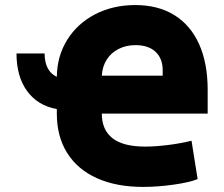

<svg xmlns="http://www.w3.org/2000/svg" viewBox="-20 -736 895 767"><path d="M207 -429.2Q208 -511.7 248.5 -576.9Q289.1 -642.1 360.1 -679Q431.2 -715.8 520.5 -715.8Q611.3 -715.8 676.3 -675.8Q741.2 -635.7 775.4 -559.6Q809.6 -483.4 809.6 -377V-282.2H386.7Q386.7 -217.3 429.4 -183.8Q472.2 -150.4 559.6 -150.4Q599.6 -150.4 650.9 -156.7Q702.1 -163.1 745.1 -173.8L769.5 -20.5Q736.8 -7.3 673.1 1.7Q609.4 10.7 551.8 10.7Q444.8 10.7 367.2 -24.2Q289.6 -59.1 248.3 -125Q207 -190.9 207 -282.2V-300.3Q130.9 -314 88.4 -372.1Q45.9 -430.2 45.9 -522.5H158.2Q158.2 -487.3 170.7 -463.6Q183.1 -439.9 207 -429.2ZM629.9 -433.6V-455.1Q629.9 -502.4 601.3 -529.1Q572.8 -555.7 521.5 -555.7Q483.4 -555.7 453.4 -540.3Q423.3 -524.9 406 -497.3Q388.7 -469.7 386.7 -433.6Z"/></svg>

Font: Pretendard Std Black
Style: Regular
Weight: 900
Designer: Base glyphs from Inter by Rasmus Andersson; Hangeul glyphs from Noto Sans CJK(Source Han Sans) by Jang Soo-young and Kan
Foundry: Kil Hyung-jin
Version: Version 1.309